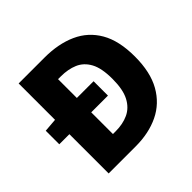

<svg xmlns="http://www.w3.org/2000/svg" viewBox="-162 -817 982 982"><g transform="rotate(-45 329.0 -325.5)"><path d="M22 -284V-382L97 -388H374V-284ZM95 0V-651H282Q382 -651 456.5 -617.5Q531 -584 572 -513Q613 -442 613 -328Q613 -215 572 -142.5Q531 -70 458.5 -35Q386 0 291 0ZM253 -127H273Q325 -127 365 -145.5Q405 -164 428 -207.5Q451 -251 451 -328Q451 -406 428 -448Q405 -490 365 -507Q325 -524 273 -524H253Z"/></g></svg>

Font: Mada ExtraBold
Style: Regular
Weight: 800
Designer: Khaled Hosny
Version: Version 1.5